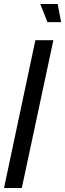

<svg xmlns="http://www.w3.org/2000/svg" viewBox="-27 -935 324 955"><path d="M-7 0H81.5L238.5 -735H149ZM209 -825H277L260 -915H173.5Z"/></svg>

Font: League Gothic SemiCondensed Italic
Style: Regular
Weight: 400
Width: 4
Designer: The League of Moveable Type
Version: Version 1.600; ttfautohint (v1.8.3)